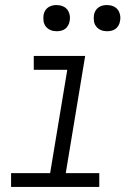

<svg xmlns="http://www.w3.org/2000/svg" viewBox="-20 -742 540 762"><path d="M374 0H24V-55H179L247 -465H114V-520H318L241 -55H374ZM405 -618Q392 -618 381 -622.5Q370 -627 362.5 -636Q355 -645 353 -657.5Q351 -670 353 -683Q354 -691 359 -699.5Q364 -708 371.5 -713Q379 -718 387.5 -720Q396 -722 404 -722Q417 -722 428.5 -717.5Q440 -713 447 -704Q454 -695 456.5 -682.5Q459 -670 456 -657Q455 -649 450 -640.5Q445 -632 438 -627Q431 -622 422 -620Q413 -618 405 -618ZM205 -618Q192 -618 181 -622.5Q170 -627 162.5 -636Q155 -645 153 -657.5Q151 -670 153 -683Q154 -691 159 -699.5Q164 -708 171.5 -713Q179 -718 187.5 -720Q196 -722 204 -722Q217 -722 228.5 -717.5Q240 -713 247 -704Q254 -695 256.5 -682.5Q259 -670 256 -657Q255 -649 250 -640.5Q245 -632 238 -627Q231 -622 222 -620Q213 -618 205 -618Z"/></svg>

Font: Iosevka Light Oblique
Style: Regular
Weight: 300
Italic angle: -9°
Monospace: yes
Designer: Belleve Invis
Foundry: Belleve Invis
Version: Version 32.5.0; ttfautohint (v1.8.4)